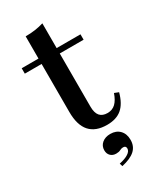

<svg xmlns="http://www.w3.org/2000/svg" viewBox="-194 -615 747 894"><g transform="rotate(-30 179.5 -168.0)"><path d="M221.8 11.3Q160.5 11.3 129.4 -23.4Q98.4 -58.1 98.4 -129V-387.1H8.1V-416.1H98.4V-535.5Q126.6 -535.5 150.8 -539.1Q175 -542.7 196 -549.2V-416.1H324.2V-387.1H196V-101.6Q196 -67.7 209.7 -51.6Q223.4 -35.5 250.8 -35.5Q276.6 -35.5 294 -52Q311.3 -68.5 322.6 -101.6L345.2 -92.7Q330.6 -38.7 301.2 -13.7Q271.8 11.3 221.8 11.3ZM186.3 212.9 181.5 196.8Q212.9 190.3 230.2 179Q247.6 167.7 247.6 153.2Q247.6 138.7 232.3 138.7Q223.4 138.7 214.5 143.5Q205.6 148.4 191.1 148.4Q172.6 148.4 161.3 137.1Q150 125.8 150 107.3Q150 83.9 167.3 69.4Q184.7 54.8 212.1 54.8Q243.5 54.8 262.1 74.2Q280.6 93.5 280.6 125.8Q280.6 160.5 257.3 181.5Q233.9 202.4 186.3 212.9Z"/></g></svg>

Font: Playfair SemiBold
Style: Regular
Weight: 600
Designer: Claus Eggers Sørensen
Foundry: Claus Eggers Sørensen
Version: Version 2.001;gftools[0.9.30]